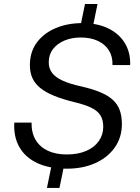

<svg xmlns="http://www.w3.org/2000/svg" viewBox="-20 -834 684 939"><path d="M307 -9Q220.7 -9 162 -36.6Q103.3 -64.3 74.6 -115Q45.9 -165.7 49.9 -234.4H134.3Q133.6 -184.3 154.4 -149.6Q175.1 -115 213.9 -96.8Q252.7 -78.6 306.3 -78.6Q361.3 -78.6 401.3 -95.8Q441.3 -113 463.1 -143.9Q484.9 -174.7 484.9 -213.4Q484.9 -247.6 471.1 -269.8Q457.3 -292 426.6 -307Q395.9 -322 345.4 -334.1Q286.1 -348.4 244.4 -365.6Q202.6 -382.9 176.6 -404Q150.7 -425.1 138.4 -452.4Q126.1 -479.7 126.1 -514.9Q126.1 -580.1 160.1 -626Q194.1 -671.9 252.2 -696.4Q310.3 -721 383.3 -721Q454.9 -721 507.9 -695.9Q561 -670.7 589.8 -624.4Q618.6 -578.1 616.6 -515.9H530.1Q531.4 -557.6 512.6 -587.6Q493.7 -617.7 458.4 -634.1Q423 -650.6 375.1 -650.6Q330.3 -650.6 295 -635.6Q259.7 -620.7 239.1 -593.8Q218.4 -566.9 218.4 -528.7Q218.4 -499.7 234.5 -477.9Q250.6 -456.1 285.4 -440.1Q320.1 -424 374.7 -412Q429.9 -399.4 468.4 -383.7Q506.9 -368 530.7 -346.6Q554.6 -325.1 565.4 -295.7Q576.1 -266.3 576.1 -227.7Q576.1 -161.7 541 -112.3Q505.9 -62.9 445.2 -35.9Q384.6 -9 307 -9ZM209.6 85 238.4 -55.6H299.7L270.9 85ZM368.4 -681.3 395.6 -814.3H456.9L429.7 -681.3Z"/></svg>

Font: Mona Sans
Style: Italic
Weight: 200
Italic angle: -11.6951°
Designer: Deni Anggara
Foundry: GitHub
Version: Version 2.000